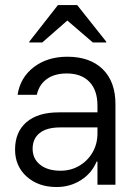

<svg xmlns="http://www.w3.org/2000/svg" viewBox="-20 -736 557 765"><path d="M205.8 9.2Q132.5 9.2 86.2 -32.5Q40 -74.2 40 -140Q40 -210 85.4 -249.2Q130.8 -288.3 214.2 -288.3H368.3V-315Q368.3 -376.7 336.2 -410Q304.2 -443.3 245.8 -443.3Q197.5 -443.3 166.7 -421.2Q135.8 -399.2 126.7 -358.3H50Q60.8 -427.5 115 -468.8Q169.2 -510 248.3 -510Q338.3 -510 389.2 -460.4Q440 -410.8 440 -320.8V0H368.3V-92.5H365Q345.8 -45.8 302.5 -18.3Q259.2 9.2 205.8 9.2ZM220.8 -55.8Q262.5 -55.8 295.8 -75.4Q329.2 -95 348.8 -128.8Q368.3 -162.5 368.3 -204.2V-228.3H220Q165.8 -228.3 137.9 -205.8Q110 -183.3 110 -143.3Q110 -103.3 140 -79.6Q170 -55.8 220.8 -55.8ZM96.7 -566.7V-570L210.8 -715.8H287.5L403.3 -570V-566.7H350L248.3 -654.2L148.3 -566.7Z"/></svg>

Font: Funnel Sans Light
Style: Regular
Weight: 300
Designer: NORD ID, Kristian Moeller
Foundry: Dicotype
Version: Version 1.000